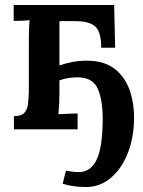

<svg xmlns="http://www.w3.org/2000/svg" viewBox="-20 -520 574 772"><path d="M36 0V-53Q65 -53 77.5 -66Q90 -79 92.5 -101.5Q95 -124 96 -153V-357Q96 -374 96.5 -396Q97 -418 99 -439Q83 -437 65.5 -436.5Q48 -436 35 -436V-500H439L443 -328H387Q387 -391 363.5 -413Q340 -435 283 -435H219V-257Q242 -265 270 -270.5Q298 -276 330 -276Q397 -276 439 -244.5Q481 -213 500 -161Q519 -109 519 -46Q519 29 495 92.5Q471 156 427 194Q383 232 326 232Q303 232 282 229.5Q261 227 232 219L245 166Q261 169 271.5 170.5Q282 172 296 172Q344 172 368 123.5Q392 75 393 -39Q393 -120 372.5 -164.5Q352 -209 291 -209Q253 -209 219 -197V-143Q219 -126 218 -104Q217 -82 215 -61L292 -64V0Z"/></svg>

Font: Lora SemiBold
Style: Regular
Weight: 600
Designer: Olga Karpushina, Alexei Vanyashin (Cyrillic)
Foundry: Cyreal
Version: Version 3.011; ttfautohint (v1.8.4.7-5d5b)